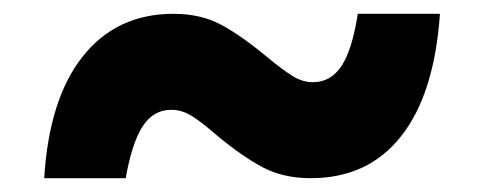

<svg xmlns="http://www.w3.org/2000/svg" viewBox="-20 -485 700 278"><path d="M231 -465Q271 -465 300.5 -449Q330 -433 366 -403Q389 -384 403.5 -375Q418 -366 433 -366Q459 -366 474.5 -389.5Q490 -413 498 -465H617Q609 -349 561 -288Q513 -227 430 -227Q390 -227 360 -243Q330 -259 294 -289Q271 -309 257 -317.5Q243 -326 228 -326Q202 -326 186.5 -302Q171 -278 162 -227H44Q51 -342 100 -403.5Q149 -465 231 -465Z"/></svg>

Font: Application
Style: Bold
Weight: 700
Designer: Wei Huang
Foundry: Wei Huang
Version: Version 0.012